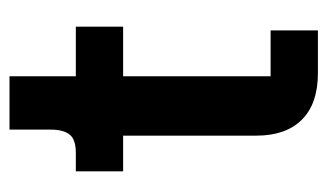

<svg xmlns="http://www.w3.org/2000/svg" viewBox="-166 -540 705 414"><g transform="rotate(-90 187.0 -332.5)"><path d="M237 0Q171 0 136.5 -34.5Q102 -69 102 -133V-420H25V-522H65Q94 -522 104.5 -535.5Q115 -549 115 -576V-665H230V-522H337V-420H230V-102H329V0Z"/></g></svg>

Font: IBM Plex Sans Devanagari SemiBold
Style: Regular
Weight: 600
Designer: Mike Abbink, Paul van der Laan, Pieter van Rosmalen, Erin McLaughlin
Foundry: Bold Monday
Version: Version 1.1